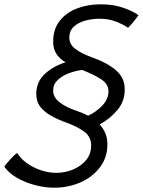

<svg xmlns="http://www.w3.org/2000/svg" viewBox="-102 -698 664 892"><path d="M397 -28Q397 34 362.2 79.5Q327.5 125 271.2 149.5Q215 174 150 174Q106.5 174 60.8 162Q15 150 -23.2 128Q-61.5 106 -82 76Q-72.5 62.5 -54 42Q-35.5 21.5 -22 12.5Q-7.5 37.5 21 58.5Q49.5 79.5 85.8 92.2Q122 105 159.5 105Q200.5 105 237.5 89.5Q274.5 74 298 45.8Q321.5 17.5 321.5 -21.5Q321.5 -59.5 293.8 -82.8Q266 -106 210 -127Q169.5 -141.5 137.2 -159.2Q105 -177 85.8 -201.2Q66.5 -225.5 66.5 -260.5Q66.5 -318 106.2 -354.5Q146 -391 202.5 -408.5Q175 -425 160 -447.8Q145 -470.5 145 -504.5Q145 -562 175.2 -600.8Q205.5 -639.5 255.8 -658.8Q306 -678 366 -678Q426.5 -678 473.2 -661Q520 -644 541.5 -627Q535.5 -618.5 521 -600.2Q506.5 -582 493 -569Q471.5 -584 437 -597.5Q402.5 -611 360.5 -611Q325.5 -611 293.2 -602Q261 -593 240.5 -573.8Q220 -554.5 220 -523Q220 -492 248 -470.8Q276 -449.5 320.5 -433.5Q395 -407.5 436.5 -371.8Q478 -336 477.5 -283Q478 -228.5 444 -187.5Q410 -146.5 361 -120Q397 -80.5 397 -28ZM250 -184.5Q282 -174 307.5 -160.5Q344.5 -177.5 373.2 -207.5Q402 -237.5 402 -274Q402 -308 367.2 -330.2Q332.5 -352.5 279.5 -373Q250 -369.5 218.8 -358Q187.5 -346.5 166.2 -326.5Q145 -306.5 145 -277.5Q145 -246 174.5 -223Q204 -200 250 -184.5Z"/></svg>

Font: Grandstander Light
Style: Italic
Weight: 300
Italic angle: -15°
Designer: Tyler Finck
Foundry: Etcetera Type Co
Version: Version 1.200; ttfautohint (v1.8.3)